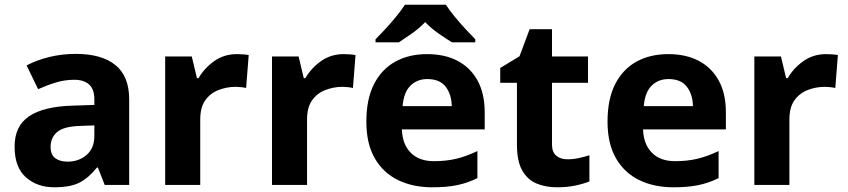

<svg xmlns="http://www.w3.org/2000/svg" viewBox="-20 -786 3602 816"><path d="M302 -557Q412 -557 470.5 -509.5Q529 -462 529 -364V0H425L396 -74H392Q357 -30 318 -10Q279 10 211 10Q138 10 90 -32.5Q42 -75 42 -163Q42 -250 103 -291.5Q164 -333 286 -337L381 -340V-364Q381 -407 358.5 -427Q336 -447 296 -447Q256 -447 218 -435.5Q180 -424 142 -407L93 -508Q137 -531 190.5 -544Q244 -557 302 -557ZM323 -251Q251 -249 223 -225Q195 -201 195 -162Q195 -128 215 -113.5Q235 -99 267 -99Q315 -99 348 -127.5Q381 -156 381 -208V-253Z M987 -556Q998 -556 1013 -555Q1028 -554 1037 -552L1026 -412Q1019 -414 1005.5 -415.5Q992 -417 982 -417Q944 -417 909 -403.5Q874 -390 852.5 -360Q831 -330 831 -278V0H682V-546H795L817 -454H824Q848 -496 890 -526Q932 -556 987 -556Z M1441 -556Q1452 -556 1467 -555Q1482 -554 1491 -552L1480 -412Q1473 -414 1459.5 -415.5Q1446 -417 1436 -417Q1398 -417 1363 -403.5Q1328 -390 1306.5 -360Q1285 -330 1285 -278V0H1136V-546H1249L1271 -454H1278Q1302 -496 1344 -526Q1386 -556 1441 -556Z M1795 -556Q1871 -556 1925.5 -527Q1980 -498 2010 -443Q2040 -388 2040 -308V-236H1688Q1690 -173 1725.5 -137Q1761 -101 1824 -101Q1877 -101 1920 -111.5Q1963 -122 2009 -144V-29Q1969 -9 1924.5 0.5Q1880 10 1817 10Q1735 10 1672 -20.5Q1609 -51 1573 -113Q1537 -175 1537 -269Q1537 -365 1569.5 -428.5Q1602 -492 1660 -524Q1718 -556 1795 -556ZM1796 -450Q1753 -450 1724.5 -422Q1696 -394 1691 -335H1900Q1899 -385 1874 -417.5Q1849 -450 1796 -450ZM1875 -766Q1889 -744 1911.5 -716.5Q1934 -689 1958 -663Q1982 -637 2000 -619V-606H1901Q1875 -622 1844 -643.5Q1813 -665 1787 -692Q1761 -665 1731 -644Q1701 -623 1675 -606H1576V-619Q1595 -638 1618.5 -663.5Q1642 -689 1664.5 -716.5Q1687 -744 1701 -766Z M2391 -109Q2416 -109 2439 -114Q2462 -119 2485 -126V-15Q2461 -5 2425.5 2.5Q2390 10 2348 10Q2299 10 2260.5 -6Q2222 -22 2199.5 -61.5Q2177 -101 2177 -171V-434H2106V-497L2188 -547L2231 -662H2326V-546H2479V-434H2326V-171Q2326 -140 2344 -124.5Q2362 -109 2391 -109Z M2820 -556Q2896 -556 2950.5 -527Q3005 -498 3035 -443Q3065 -388 3065 -308V-236H2713Q2715 -173 2750.5 -137Q2786 -101 2849 -101Q2902 -101 2945 -111.5Q2988 -122 3034 -144V-29Q2994 -9 2949.5 0.5Q2905 10 2842 10Q2760 10 2697 -20.5Q2634 -51 2598 -113Q2562 -175 2562 -269Q2562 -365 2594.5 -428.5Q2627 -492 2685 -524Q2743 -556 2820 -556ZM2821 -450Q2778 -450 2749.5 -422Q2721 -394 2716 -335H2925Q2924 -385 2899 -417.5Q2874 -450 2821 -450Z M3491 -556Q3502 -556 3517 -555Q3532 -554 3541 -552L3530 -412Q3523 -414 3509.5 -415.5Q3496 -417 3486 -417Q3448 -417 3413 -403.5Q3378 -390 3356.5 -360Q3335 -330 3335 -278V0H3186V-546H3299L3321 -454H3328Q3352 -496 3394 -526Q3436 -556 3491 -556Z"/></svg>

Font: Noto Sans Adlam
Style: Regular
Weight: 400
Designer: Mark Jamra, Neil Patel
Foundry: JamraPatel LLC
Version: Version 3.001